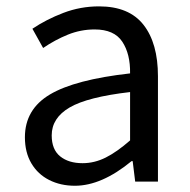

<svg xmlns="http://www.w3.org/2000/svg" viewBox="-20 -576 602 609"><path d="M59 -140.6Q59 -229.2 138.4 -276.4Q217.8 -323.6 392.6 -343.2Q393.6 -404.8 367.9 -443.7Q342.2 -482.6 280.2 -482.6Q236 -482.6 195.3 -466.1Q154.6 -449.6 116.8 -423.8L82.8 -484.8Q126.8 -514.4 180.9 -535.1Q235 -555.8 294.2 -555.8Q389.4 -555.8 435.2 -497.3Q481 -438.8 481 -334.2V0H408.8L400.8 -65H397.4Q302.4 13.2 217.6 13.2Q172.2 13.2 136.1 -5Q100 -23.2 79.5 -57.9Q59 -92.6 59 -140.6ZM392.6 -130.6V-284Q257.6 -268.4 200.8 -235.1Q144 -201.8 144 -146.6Q144 -101.8 170.8 -80.1Q197.6 -58.4 241.8 -58.4Q279.6 -58.4 315.2 -76.2Q350.8 -94 392.6 -130.6Z"/></svg>

Font: 寒蝉端黑体 Light
Style: Regular
Weight: 300
Designer: ChillDuanSans {Warren2060}; 
Source Han Sans {Ryoko NISHIZUKA 西塚涼子 (kana, bopomofo & ideographs); Paul D. Hunt (Latin, G
Foundry: ChillType&Adobe
Version: Version 1.300;Glyphs 3.3 (3306)